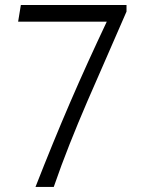

<svg xmlns="http://www.w3.org/2000/svg" viewBox="-20 -735 553 755"><path d="M51.3 -649.9 62 -715.3H477.5V-689.5Q437 -595.2 398.2 -507.6Q359.4 -419.9 323 -335.4Q286.6 -251 253.7 -168Q220.7 -85 191.4 0H119.6Q153.8 -87.4 187.5 -169.7Q221.2 -252 255.6 -331.8Q290 -411.6 325.9 -490.5Q361.8 -569.3 399.9 -649.9Z"/></svg>

Font: Proza Libre
Style: Light
Weight: 300
Designer: Jasper de Waard
Foundry: Jasper de Waard
Version: Version 1.000; ttfautohint (v1.4.1.8-43bc)